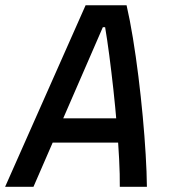

<svg xmlns="http://www.w3.org/2000/svg" viewBox="-43 -714 649 734"><path d="M-23.4 0 284.2 -693.8H440.9Q453.6 -638.7 465.1 -568.6Q476.6 -498.5 486.1 -421.9Q495.6 -345.2 502.7 -268.8Q509.8 -192.4 513.9 -123.3Q518.1 -54.2 518.6 0H415Q415.5 -44.9 412.4 -106Q409.2 -167 403.6 -235.4Q397.9 -303.7 390.4 -372.3Q382.8 -440.9 374.8 -502.4Q366.7 -564 358.9 -609.9H350.1L85 0ZM105 -168.9 125 -261.7H476.6L456.5 -168.9Z"/></svg>

Font: Cascadia Mono NF
Style: Italic
Weight: 400
Italic angle: -10°
Monospace: yes
Designer: Aaron Bell
Foundry: Saja Typeworks
Version: Version 2404.023